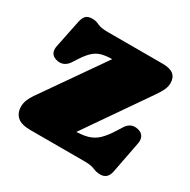

<svg xmlns="http://www.w3.org/2000/svg" viewBox="-115 -572 690 696"><g transform="rotate(30 229.5 -224.5)"><path d="M415 -336 202 -28 176.5 -77H219.5Q257.5 -77 281.5 -83.5Q305.5 -90 323.5 -107Q341.5 -124 360.5 -154.5L374 -176Q383 -190.5 395.8 -196.2Q408.5 -202 425.5 -197.5Q441.5 -193.5 447.8 -181.2Q454 -169 450.5 -152.5L425 -20.5Q421.5 -3.5 412.2 4.8Q403 13 388.5 13Q371 13 357 6.5Q343 0 313.5 0H88.5Q50 0 33.2 -15.5Q16.5 -31 16.5 -57Q16.5 -71.5 21.8 -84.8Q27 -98 36.5 -112L251.5 -420.5L283 -371H222Q195.5 -371 176.5 -366.5Q157.5 -362 142.5 -349.2Q127.5 -336.5 111 -311.5L96 -288.5Q86.5 -273.5 72.5 -268Q58.5 -262.5 42.5 -267.5Q26.5 -272.5 21.2 -284Q16 -295.5 19.5 -312L43 -427Q47 -445.5 55.8 -453.8Q64.5 -462 81.5 -462Q97.5 -462 111 -455Q124.5 -448 154 -448H383.5Q415 -448 429.2 -436Q443.5 -424 443.5 -401Q443.5 -387 437 -372.5Q430.5 -358 415 -336Z"/></g></svg>

Font: Fraunces 144pt S100 Black
Style: Regular
Weight: 900
Version: Version 1.000